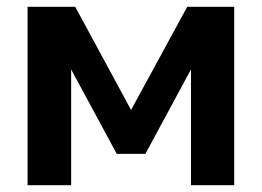

<svg xmlns="http://www.w3.org/2000/svg" viewBox="-20 -544 770 564"><path d="M61 0V-524H201L365 -221L530 -524H668V0H541V-340L407 -92H323L189 -340V0Z"/></svg>

Font: Rising Sun
Style: Bold
Weight: 700
Designer: Matt McInerney, Pablo Impallari, Rodrigo Fuenzalida (Raleway font), Stephen Hutchings (Greek), Cristiano Sobral (main ch
Foundry: The Rising Sun Project Authors
Version: Version 4.327; ttfautohint (v1.8.4.7-5d5b-dirty)